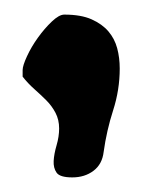

<svg xmlns="http://www.w3.org/2000/svg" viewBox="-20 -156 194 263"><path d="M68 -136Q91 -136 105.5 -129.5Q120 -123 128.5 -113Q137 -103 140.5 -90Q144 -77 144 -62Q144 -33 135 -5Q126 23 122 52Q120 69 108 78Q96 87 79 87Q62 87 57.5 80.5Q53 74 53.5 64.5Q54 55 57.5 43Q61 31 61 20Q61 8 56 -1.5Q51 -11 43.5 -18.5Q36 -26 27 -34Q18 -42 11 -51V-60Q11 -66 17 -79Q23 -92 32 -104.5Q41 -117 51 -126.5Q61 -136 68 -136Z"/></svg>

Font: Reclame
Style: Regular
Weight: 400
Designer: Peter Wiegel
Foundry: Peter Wiegel
Version: Version 1.000